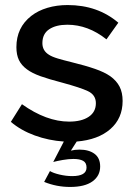

<svg xmlns="http://www.w3.org/2000/svg" viewBox="-20 -552 536 761"><path d="M258 189Q316 189 346.5 167Q377 145 377 108Q377 74 354.5 57.5Q332 41 295 41Q276 41 261 45L284 9Q369 2 417.5 -40.5Q466 -83 466 -152Q466 -185 454 -208.5Q442 -232 417 -250Q394 -266 356.5 -279Q319 -292 262 -306Q233 -313 209.5 -320Q186 -327 174 -335Q148 -351 148 -381Q148 -418 175 -436Q202 -454 247 -454Q329 -454 402 -396L449 -462Q367 -532 248 -532Q205 -532 168 -521Q131 -510 104 -489Q45 -443 45 -365Q45 -335 55 -314Q65 -293 87 -277Q107 -262 140.5 -250Q174 -238 228 -224Q298 -205 328 -191Q360 -176 360 -143Q360 -108 331.5 -89Q303 -70 254 -70Q164 -70 67 -139L23 -69Q63 -35 118 -15Q173 5 233 9L191 90Q206 86 229 82Q252 78 271 78Q296 78 309.5 85.5Q323 93 323 112Q323 146 266 146Q242 146 216.5 140Q191 134 178 126L155 169Q204 189 258 189Z"/></svg>

Font: RT Raleway SemiBold
Style: Regular
Weight: 400
Designer: Matt McInerney, Pablo Impallari, Rodrigo Fuenzalida — Edited by Milan Moffatt in April 2016
Foundry: Matt McInerney, Pablo Impallari, Rodrigo Fuenzalida — Edited by Milan Moffatt in April 2016
Version: Version 3.001